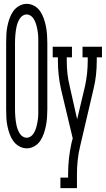

<svg xmlns="http://www.w3.org/2000/svg" viewBox="-20 -763 550 998"><path d="M119 8Q98 8 79 -3Q60 -14 48 -31.5Q36 -49 29 -69.5Q22 -90 18 -110.5Q14 -131 13 -152.5Q12 -174 12 -195V-540Q12 -561 13 -582.5Q14 -604 18 -624.5Q22 -645 29 -665.5Q36 -686 48 -703.5Q60 -721 79 -732Q98 -743 119 -743Q140 -743 159 -732Q178 -721 189.5 -703.5Q201 -686 208 -665.5Q215 -645 219 -624.5Q223 -604 224.5 -582.5Q226 -561 226 -540V-195Q226 -174 224.5 -152.5Q223 -131 219 -110.5Q215 -90 208 -69.5Q201 -49 189.5 -31.5Q178 -14 159 -3Q140 8 119 8ZM119 -47Q129 -47 138.5 -53Q148 -59 154 -68.5Q160 -78 164 -88Q168 -98 170.5 -108.5Q173 -119 175 -130Q177 -141 178 -151.5Q179 -162 179 -173Q179 -184 179 -195V-540Q179 -551 179 -562Q179 -573 178 -583.5Q177 -594 175 -605Q173 -616 170.5 -626.5Q168 -637 164 -647Q160 -657 154 -666.5Q148 -676 138.5 -682Q129 -688 119 -688Q108 -688 98.5 -682Q89 -676 83 -666.5Q77 -657 73 -647Q69 -637 66.5 -626.5Q64 -616 62.5 -605Q61 -594 60 -583.5Q59 -573 58.5 -562Q58 -551 58 -540V-195Q58 -184 58.5 -173Q59 -162 60 -151.5Q61 -141 62.5 -130Q64 -119 66.5 -108.5Q69 -98 73 -88Q77 -78 83 -68.5Q89 -59 98.5 -53Q108 -47 119 -47ZM294 215V160H334V141Q334 100 338.5 59.5Q343 19 352 -21L358 -44L297 -300Q289 -336 285 -373Q281 -410 281 -447V-465H254V-520H354V-465H327V-447Q327 -414 330.5 -381Q334 -348 342 -317V-316L381 -143L422 -316Q429 -348 432.5 -381Q436 -414 436 -447V-465H409V-520H510V-465H483V-447Q483 -410 479 -373Q475 -336 466 -300L397 -5Q388 31 384 68Q380 105 380 141V215Z"/></svg>

Font: Iosevka Curly Slab Light
Style: Regular
Weight: 300
Monospace: yes
Designer: Belleve Invis
Foundry: Belleve Invis
Version: Version 22.1.2; ttfautohint (v1.8.4)